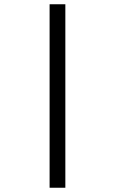

<svg xmlns="http://www.w3.org/2000/svg" viewBox="-20 -882 539 902"><path d="M287 0H213V-862H287Z"/></svg>

Font: lipipragatuchhi
Style: Regular
Weight: 400
Designer: Abhinash Majhi
Version: Version 1.000